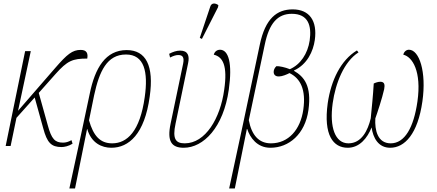

<svg xmlns="http://www.w3.org/2000/svg" viewBox="-20 -825 2467 1085"><path d="M12 0H40L73 -159L176 -274L224 -101C246 -18 270 6 328 6C343 6 368 1 390 -13L384 -33C366 -23 352 -19 336 -19C291 -19 271 -39 250 -117L199 -300L294 -407C361 -482 390 -494 473 -494C478 -521 472 -543 436 -543C389 -543 359 -518 293 -442L82 -199L154 -536H122Z M487 -295 443 -88 372 240H404L472 -96H473C496 -16 556 10 609 10C708 10 797 -67 826 -279C851 -453 805 -542 696 -542C577 -542 517 -442 487 -295ZM614 -15C546 -15 508 -57 483 -145L512 -287C541 -421 584 -517 692 -517C796 -517 818 -418 798 -277C771 -82 698 -15 614 -15Z M1121 -605 1212 -784 1214 -796C1198 -808 1175 -811 1168 -787L1109 -611ZM1018 10C1130 10 1243 -105 1273 -319C1294 -467 1272 -544 1223 -544C1212 -544 1194 -538 1188 -516C1239 -504 1267 -455 1247 -318C1225 -156 1141 -15 1024 -15C974 -15 953 -38 972 -126L1043 -468C1052 -510 1042 -539 998 -539C978 -539 957 -532 936 -521L941 -500C963 -511 976 -514 988 -514C1012 -514 1022 -501 1015 -466L944 -126C923 -27 949 10 1018 10Z M1275 240H1307L1375 -96H1377C1393 -47 1433 10 1508 10C1613 10 1704 -67 1723 -203C1742 -341 1698 -392 1641 -425L1642 -427C1716 -461 1750 -535 1759 -599C1774 -707 1729 -772 1634 -772C1545 -772 1479 -721 1448 -572L1358 -146ZM1511 -15C1443 -15 1402 -61 1386 -146L1476 -572C1501 -694 1549 -747 1629 -747C1722 -747 1742 -680 1730 -596C1719 -522 1678 -460 1618 -434C1591 -445 1558 -452 1542 -451C1532 -442 1528 -431 1527 -424C1524 -403 1537 -392 1557 -393C1574 -393 1601 -404 1616 -412C1678 -382 1710 -318 1694 -206C1678 -92 1610 -15 1511 -15Z M1832 -242C1807 -61 1863 10 1945 10C2012 10 2056 -45 2080 -105C2088 -46 2118 10 2185 10C2267 10 2341 -68 2367 -252C2391 -420 2349 -544 2291 -544C2276 -544 2263 -533 2259 -516C2311 -504 2363 -421 2339 -252C2318 -104 2267 -15 2188 -15C2114 -15 2097 -89 2101 -156C2111 -183 2140 -271 2151 -321C2155 -344 2155 -363 2129 -363C2117 -363 2102 -358 2092 -353C2088 -283 2081 -218 2075 -156C2059 -89 2024 -15 1949 -15C1874 -15 1841 -105 1860 -242C1876 -355 1924 -477 2006 -529L1997 -540C1906 -485 1851 -372 1832 -242Z"/></svg>

Font: Noto Serif Condensed Thin
Style: Italic
Weight: 100
Width: 3
Italic angle: -12°
Designer: Monotype Design Team
Foundry: Monotype Imaging Inc.
Version: Version 2.013